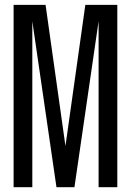

<svg xmlns="http://www.w3.org/2000/svg" viewBox="-20 -776 540 792"><path d="M36.1 -3.9V-755.9H168L250 -173.8L332 -755.9H463.9V-3.9H386.7V-688.5L287.1 -3.9H212.9L113.3 -688.5V-3.9Z"/></svg>

Font: Kosugi
Style: Regular
Weight: 400
Version: Version 4.002